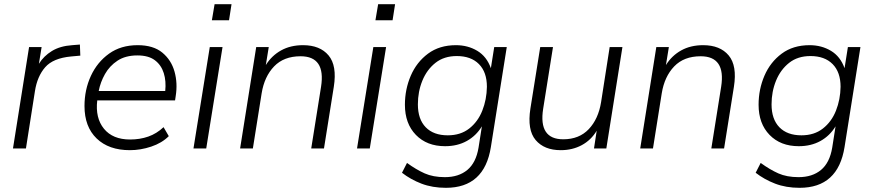

<svg xmlns="http://www.w3.org/2000/svg" viewBox="-20 -710 4177 918"><path d="M42 0 119 -485H179L166 -405Q189 -442 228 -466Q267 -490 325 -494L362 -497L364 -444L320 -440Q234 -432 196 -388.5Q158 -345 147 -274L104 0Z M601 8Q500 8 442 -48Q384 -104 384 -203Q384 -281 414.5 -347Q445 -413 501.5 -453.5Q558 -494 638 -494Q713 -494 756 -458.5Q799 -423 814.5 -367.5Q830 -312 820 -250L817 -230H445Q435 -146 477 -94.5Q519 -43 602 -43Q649 -43 689 -57Q729 -71 762 -102L787 -59Q754 -26 703 -9Q652 8 601 8ZM637 -445Q580 -445 542 -420Q504 -395 482 -356Q460 -317 452 -275H770Q775 -322 763 -360.5Q751 -399 720.5 -422Q690 -445 637 -445Z M993 -613 1006 -690H1087L1075 -613ZM905 0 983 -485H1044L966 0Z M1128 0 1205 -485H1265L1251 -399Q1279 -444 1324 -469Q1369 -494 1429 -494Q1510 -494 1551 -445Q1592 -396 1576 -295L1529 0H1468L1515 -295Q1538 -441 1417 -441Q1337 -441 1290.5 -392.5Q1244 -344 1231 -264L1189 0Z M1775 -613 1788 -690H1869L1857 -613ZM1687 0 1765 -485H1826L1748 0Z M2112 188Q2047 188 1995 168Q1943 148 1902 116L1926 69Q1970 101 2010.5 119Q2051 137 2107 137Q2173 137 2214.5 102.5Q2256 68 2268 -4L2284 -106Q2257 -61 2212 -36Q2167 -11 2108 -11Q2021 -11 1968.5 -65Q1916 -119 1916 -209Q1916 -283 1944 -348Q1972 -413 2026.5 -453.5Q2081 -494 2160 -494Q2217 -494 2262 -467Q2307 -440 2327 -384L2343 -485H2403L2327 -7Q2296 188 2112 188ZM2121 -63Q2182 -63 2223.5 -95.5Q2265 -128 2286 -181Q2307 -234 2308 -295Q2308 -365 2270 -403.5Q2232 -442 2164 -442Q2103 -442 2062 -409.5Q2021 -377 1999.5 -324.5Q1978 -272 1978 -211Q1978 -140 2015.5 -101.5Q2053 -63 2121 -63Z M2661 8Q2582 8 2541 -40.5Q2500 -89 2516 -191L2563 -485H2624L2577 -190Q2554 -44 2673 -44Q2749 -44 2795 -92.5Q2841 -141 2854 -222L2895 -485H2956L2879 0H2820L2833 -85Q2806 -40 2761.5 -16Q2717 8 2661 8Z M3041 0 3118 -485H3178L3164 -399Q3192 -444 3237 -469Q3282 -494 3342 -494Q3423 -494 3464 -445Q3505 -396 3489 -295L3442 0H3381L3428 -295Q3451 -441 3330 -441Q3250 -441 3203.5 -392.5Q3157 -344 3144 -264L3102 0Z M3803 188Q3738 188 3686 168Q3634 148 3593 116L3617 69Q3661 101 3701.5 119Q3742 137 3798 137Q3864 137 3905.5 102.5Q3947 68 3959 -4L3975 -106Q3948 -61 3903 -36Q3858 -11 3799 -11Q3712 -11 3659.5 -65Q3607 -119 3607 -209Q3607 -283 3635 -348Q3663 -413 3717.5 -453.5Q3772 -494 3851 -494Q3908 -494 3953 -467Q3998 -440 4018 -384L4034 -485H4094L4018 -7Q3987 188 3803 188ZM3812 -63Q3873 -63 3914.5 -95.5Q3956 -128 3977 -181Q3998 -234 3999 -295Q3999 -365 3961 -403.5Q3923 -442 3855 -442Q3794 -442 3753 -409.5Q3712 -377 3690.5 -324.5Q3669 -272 3669 -211Q3669 -140 3706.5 -101.5Q3744 -63 3812 -63Z"/></svg>

Font: Nunito Sans Light
Style: Italic
Weight: 300
Italic angle: -9°
Designer: Vernon Adams
Foundry: Vernon Adams
Version: Version 3.006; ttfautohint (v1.8.3)